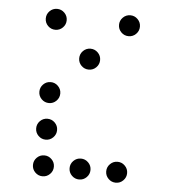

<svg xmlns="http://www.w3.org/2000/svg" viewBox="-48 -698 643 714"><g transform="rotate(5 273.5 -341.5)"><path d="M175.8 -341.8Q175.8 -325.7 164.3 -314.2Q152.8 -302.7 136.7 -302.7Q120.6 -302.7 109.1 -314.2Q97.7 -325.7 97.7 -341.8Q97.7 -357.9 109.1 -369.4Q120.6 -380.9 136.7 -380.9Q152.8 -380.9 164.3 -369.4Q175.8 -357.9 175.8 -341.8ZM175.8 -205.1Q175.8 -189 164.3 -177.5Q152.8 -166 136.7 -166Q120.6 -166 109.1 -177.5Q97.7 -189 97.7 -205.1Q97.7 -221.2 109.1 -232.7Q120.6 -244.1 136.7 -244.1Q152.8 -244.1 164.3 -232.7Q175.8 -221.2 175.8 -205.1ZM175.8 -68.4Q175.8 -52.2 164.3 -40.8Q152.8 -29.3 136.7 -29.3Q120.6 -29.3 109.1 -40.8Q97.7 -52.2 97.7 -68.4Q97.7 -84.5 109.1 -95.9Q120.6 -107.4 136.7 -107.4Q152.8 -107.4 164.3 -95.9Q175.8 -84.5 175.8 -68.4ZM312.5 -68.4Q312.5 -52.2 301 -40.8Q289.6 -29.3 273.4 -29.3Q257.3 -29.3 245.8 -40.8Q234.4 -52.2 234.4 -68.4Q234.4 -84.5 245.8 -95.9Q257.3 -107.4 273.4 -107.4Q289.6 -107.4 301 -95.9Q312.5 -84.5 312.5 -68.4ZM449.2 -68.4Q449.2 -52.2 437.7 -40.8Q426.3 -29.3 410.2 -29.3Q394 -29.3 382.6 -40.8Q371.1 -52.2 371.1 -68.4Q371.1 -84.5 382.6 -95.9Q394 -107.4 410.2 -107.4Q426.3 -107.4 437.7 -95.9Q449.2 -84.5 449.2 -68.4ZM175.8 -615.2Q175.8 -599.1 164.3 -587.6Q152.8 -576.2 136.7 -576.2Q120.6 -576.2 109.1 -587.6Q97.7 -599.1 97.7 -615.2Q97.7 -631.3 109.1 -642.8Q120.6 -654.3 136.7 -654.3Q152.8 -654.3 164.3 -642.8Q175.8 -631.3 175.8 -615.2ZM449.2 -615.2Q449.2 -599.1 437.7 -587.6Q426.3 -576.2 410.2 -576.2Q394 -576.2 382.6 -587.6Q371.1 -599.1 371.1 -615.2Q371.1 -631.3 382.6 -642.8Q394 -654.3 410.2 -654.3Q426.3 -654.3 437.7 -642.8Q449.2 -631.3 449.2 -615.2ZM312.5 -478.5Q312.5 -462.4 301 -450.9Q289.6 -439.5 273.4 -439.5Q257.3 -439.5 245.8 -450.9Q234.4 -462.4 234.4 -478.5Q234.4 -494.6 245.8 -506.1Q257.3 -517.6 273.4 -517.6Q289.6 -517.6 301 -506.1Q312.5 -494.6 312.5 -478.5Z"/></g></svg>

Font: DatDot Light
Style: Regular
Weight: 300
Designer: GGBot
Version: 1.00